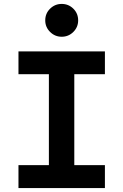

<svg xmlns="http://www.w3.org/2000/svg" viewBox="-20 -954 626 974"><path d="M73.7 0V-116.2H228V-577.6H73.7V-693.4H512.2V-577.6H356.9V-116.2H512.2V0ZM293 -767.6Q258.8 -767.6 234.1 -792Q209.5 -816.4 209.5 -850.6Q209.5 -885.7 234.1 -909.9Q258.8 -934.1 293 -934.1Q327.6 -934.1 352.1 -909.9Q376.5 -885.7 376.5 -850.6Q376.5 -816.4 352.1 -792Q327.6 -767.6 293 -767.6Z"/></svg>

Font: CaskaydiaMono NF
Style: Bold
Weight: 700
Designer: Aaron Bell
Foundry: Saja Typeworks
Version: Version 2111.001; ttfautohint (v1.8.4);Nerd Fonts 3.1.1